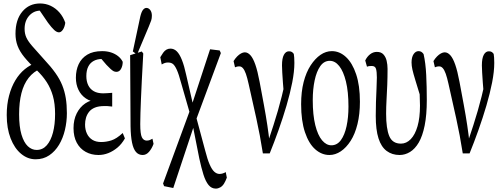

<svg xmlns="http://www.w3.org/2000/svg" viewBox="-20 -835 2905 1113"><path d="M186.5 88.4Q140.6 88.4 102.3 56.6Q64 24.9 41.5 -33Q19 -90.8 19 -168.5Q19 -229.5 32.5 -280.3Q45.9 -331.1 69.1 -369.6Q92.3 -408.2 124 -434.1Q155.8 -460 193.4 -472.7V-484.4L218.3 -438.5Q174.3 -419.9 146 -383.8Q117.7 -347.7 104.2 -294.7Q90.8 -241.7 90.8 -172.4Q90.8 -100.6 104.5 -54.9Q118.2 -9.3 141.1 12.5Q164.1 34.2 192.4 34.2Q227.5 34.2 251.2 7.1Q274.9 -20 287.1 -66.7Q299.3 -113.3 299.3 -174.3Q299.3 -234.4 286.6 -278.8Q273.9 -323.2 250.7 -359.1Q227.5 -395 191.9 -429.2Q147.9 -470.7 121.1 -503.7Q94.2 -536.6 82 -569.1Q69.8 -601.6 69.8 -639.2Q69.8 -720.7 109.4 -767.8Q148.9 -814.9 212.4 -814.9Q245.1 -814.9 273.9 -801.3Q302.7 -787.6 324.7 -762.5Q346.7 -737.3 358.4 -703.1Q355 -678.2 344.5 -662.8Q334 -647.5 321.8 -647.5Q309.1 -647.5 294.2 -661.1Q279.3 -674.8 258.3 -703.1L193.4 -798.3L258.3 -789.1L263.2 -759.3Q253.4 -765.1 242.9 -769.3Q232.4 -773.4 214.8 -773.4Q175.8 -773.4 149.2 -743.9Q122.6 -714.4 122.6 -667.5Q122.6 -640.1 132.6 -617.9Q142.6 -595.7 167.5 -567.1Q192.4 -538.6 236.8 -489.3Q275.4 -448.2 301 -412.1Q326.7 -376 340.8 -340.6Q355 -305.2 361.3 -266.4Q367.7 -227.5 367.7 -179.2Q367.7 -129.4 356.4 -81.8Q345.2 -34.2 322.3 4.2Q299.3 42.5 265.4 65.4Q231.4 88.4 186.5 88.4Z M550.8 63.5Q509.8 63.5 476.8 45.4Q443.8 27.3 425 -7.6Q406.2 -42.5 406.2 -92.3Q406.2 -140.6 424.6 -177.5Q442.9 -214.4 474.6 -235.8Q506.3 -257.3 546.4 -257.3V-242.7Q506.3 -245.1 478 -264.2Q449.7 -283.2 434.8 -314.5Q419.9 -345.7 419.9 -384.3Q419.9 -428.2 436 -462.9Q452.1 -497.6 485.8 -518.1Q519.5 -538.6 572.3 -538.6Q600.6 -538.6 623.8 -531Q647 -523.4 664.6 -509.5Q682.1 -495.6 691.4 -476.6Q691.4 -454.1 681.9 -436.3Q672.4 -418.5 654.8 -418.5Q645.5 -418.5 637.9 -422.6Q630.4 -426.8 620.8 -435.5Q611.3 -444.3 597.2 -459L557.1 -505.9H612.3L620.6 -484.9Q607.9 -489.7 596.7 -491.5Q585.4 -493.2 573.2 -493.2Q543.9 -493.2 523.2 -481.9Q502.4 -470.7 491.5 -448.7Q480.5 -426.8 480.5 -394Q480.5 -363.3 491.5 -340.8Q502.4 -318.4 523.9 -306.2Q545.4 -293.9 578.1 -293.9Q589.8 -293.9 601.6 -294.9Q613.3 -295.9 630.4 -296.9V-217.3Q611.3 -219.7 602.5 -220Q593.8 -220.2 585.4 -220.2Q552.2 -220.2 530.5 -211.4Q508.8 -202.6 496.3 -186.8Q483.9 -170.9 478.5 -152.1Q473.1 -133.3 473.1 -113.3Q473.1 -83.5 483.9 -60.5Q494.6 -37.6 515.1 -24.7Q535.6 -11.7 566.4 -11.7Q595.7 -11.7 625.7 -21.2Q655.8 -30.8 691.4 -64L704.1 -32.7Q685.5 0 660.6 20.8Q635.7 41.5 607.9 52.5Q580.1 63.5 550.8 63.5Z M807.1 63.5Q783.2 63.5 768.1 45.9Q752.9 28.3 745.4 -8.3Q737.8 -44.9 736.8 -102.5L734.4 -515.1L801.8 -536.6L810.5 -524.9Q805.7 -435.1 802.2 -370.8Q798.8 -306.6 797.1 -260.7Q795.4 -214.8 794.2 -180.4Q793 -146 793 -115.7Q793 -58.1 802.5 -39.1Q812 -20 830.6 -20Q839.8 -20 847.7 -22.9Q855.5 -25.9 863.8 -30.8L870.1 -1Q860.4 25.9 844.2 44.7Q828.1 63.5 807.1 63.5ZM750 -536.6 793.5 -740.2Q800.3 -767.6 809.3 -778.3Q818.4 -789.1 828.6 -789.1Q841.8 -789.1 851.1 -776.6Q860.4 -764.2 860.4 -744.1Q860.4 -728.5 856.4 -716.3Q852.5 -704.1 842.8 -681.6L774.4 -519Z M931.2 244.1 925.3 228.5 1086.9 -211.4 1197.8 -549.3 1253.4 -542.5 1260.3 -527.3 1108.4 -118.2 984.4 254.9ZM1231 258.3Q1206.1 258.3 1189 237.5Q1171.9 216.8 1159.4 177.2Q1147 137.7 1135.3 83.5L1095.2 -119.1H1088.4L1114.3 -167.5L1169.4 37.6Q1182.6 89.4 1195.6 118.9Q1208.5 148.4 1222.7 160.9Q1236.8 173.3 1252.4 173.3Q1262.2 173.3 1271.2 170.4Q1280.3 167.5 1288.6 162.6L1294.9 194.8Q1287.6 214.8 1278.6 229.5Q1269.5 244.1 1256.8 251.2Q1244.1 258.3 1231 258.3ZM1085 -162.6 1029.3 -356.4Q1016.1 -405.8 1004.9 -430.4Q993.7 -455.1 982.7 -463.9Q971.7 -472.7 953.6 -472.7Q943.8 -472.7 935.8 -470Q927.7 -467.3 917.5 -461.4L909.2 -503.4Q917.5 -517.6 925.8 -529.3Q934.1 -541 944.6 -547.1Q955.1 -553.2 967.8 -553.2Q988.8 -553.2 1004.9 -537.4Q1021 -521.5 1034.4 -487.8Q1047.9 -454.1 1059.1 -401.9L1106 -198.2H1113.3Z M1503.9 54.2Q1487.3 -52.2 1465.8 -148.9Q1444.3 -245.6 1421.4 -347.7Q1413.1 -385.3 1405.3 -407.2Q1397.5 -429.2 1388.2 -439.7Q1378.9 -450.2 1367.7 -450.2Q1359.4 -450.2 1353.5 -448.7Q1347.7 -447.3 1342.3 -444.8L1334 -481Q1343.8 -496.6 1354.7 -507.8Q1365.7 -519 1377.4 -525.4Q1389.2 -531.7 1398.9 -531.7Q1416.5 -531.7 1431.9 -514.6Q1447.3 -497.6 1460.2 -460.4Q1473.1 -423.3 1484.9 -360.8Q1498 -290 1509.8 -227.1Q1521.5 -164.1 1529.8 -108.4Q1538.1 -52.7 1543.5 -2.4H1530.8L1535.2 -17.6Q1551.8 -66.9 1565.4 -109.6Q1579.1 -152.3 1590.8 -192.9Q1602.5 -233.4 1613.3 -276.4Q1624 -319.3 1634.8 -368.2L1627.4 -265.6Q1622.6 -319.8 1620.1 -355.2Q1617.7 -390.6 1616.2 -414.8Q1614.7 -439 1614.7 -456.1Q1614.7 -497.1 1625.7 -517.3Q1636.7 -537.6 1654.8 -537.6Q1666.5 -537.6 1672.4 -533.4Q1678.2 -529.3 1683.1 -522.5Q1684.6 -512.7 1685.5 -501.7Q1686.5 -490.7 1686.5 -470.2Q1686.5 -420.9 1674.1 -357.2Q1661.6 -293.5 1640.9 -222.9Q1620.1 -152.3 1594.7 -80.8Q1569.3 -9.3 1543.5 54.2Z M1889.6 63.5Q1844.7 63.5 1807.4 30.5Q1770 -2.4 1747.8 -68.6Q1725.6 -134.8 1725.6 -231Q1725.6 -302.7 1740.2 -359.6Q1754.9 -416.5 1780.8 -456.1Q1806.6 -495.6 1837.9 -517.1Q1869.1 -538.6 1903.8 -538.6Q1948.7 -538.6 1985.6 -504.4Q2022.5 -470.2 2044.4 -404.8Q2066.4 -339.4 2066.4 -245.1Q2066.4 -173.3 2052.2 -115.7Q2038.1 -58.1 2012.7 -18.6Q1987.3 21 1955.6 42.2Q1923.8 63.5 1889.6 63.5ZM1900.9 7.3Q1934.1 7.3 1956.1 -22.7Q1978 -52.7 1989 -103.5Q2000 -154.3 2000 -216.8Q2000 -303.2 1985.4 -362.5Q1970.7 -421.9 1946.5 -452.1Q1922.4 -482.4 1891.6 -482.4Q1858.4 -482.4 1836.7 -451.7Q1814.9 -420.9 1804 -369.1Q1793 -317.4 1793 -254.9Q1793 -168.5 1807.6 -109.6Q1822.3 -50.8 1846.9 -21.7Q1871.6 7.3 1900.9 7.3Z M2296.4 63.5Q2252.9 63.5 2221.4 40Q2189.9 16.6 2174.1 -33Q2158.2 -82.5 2158.2 -162.6Q2158.2 -201.2 2159.4 -242.2Q2160.6 -283.2 2162.6 -320.8Q2164.6 -358.4 2164.6 -385.7Q2164.6 -418.9 2159.7 -435.8Q2154.8 -452.6 2134.8 -452.6Q2127.4 -452.6 2119.9 -451.7Q2112.3 -450.7 2107.4 -448.2L2097.2 -484.4Q2107.9 -506.8 2125.5 -520.5Q2143.1 -534.2 2164.6 -534.2Q2189.5 -534.2 2202.9 -519.3Q2216.3 -504.4 2221.4 -482.2Q2226.6 -460 2226.6 -436Q2226.6 -387.7 2224.9 -343Q2223.1 -298.3 2220.7 -256.6Q2218.3 -214.8 2218.3 -175.8Q2218.3 -89.4 2236.6 -45.9Q2254.9 -2.4 2304.2 -2.4Q2335.9 -2.4 2361.1 -28.3Q2386.2 -54.2 2400.4 -103.3Q2414.6 -152.3 2414.6 -222.7Q2414.6 -244.1 2413.3 -270Q2412.1 -295.9 2411.6 -329.1H2424.8V-249Q2400.9 -327.1 2388.2 -368.7Q2375.5 -410.2 2370.6 -432.1Q2365.7 -454.1 2365.7 -472.7Q2365.7 -503.4 2377.4 -521Q2389.2 -538.6 2406.2 -538.6Q2416 -538.6 2422.9 -534.2Q2429.7 -529.8 2435.5 -521.5Q2447.3 -469.7 2450.7 -400.6Q2454.1 -331.5 2454.1 -255.9Q2454.1 -168.5 2441.7 -107.2Q2429.2 -45.9 2407.5 -8.8Q2385.7 28.3 2356.9 45.9Q2328.1 63.5 2296.4 63.5Z M2662.6 54.2Q2646 -52.2 2624.5 -148.9Q2603 -245.6 2580.1 -347.7Q2571.8 -385.3 2564 -407.2Q2556.2 -429.2 2546.9 -439.7Q2537.6 -450.2 2526.4 -450.2Q2518.1 -450.2 2512.2 -448.7Q2506.3 -447.3 2501 -444.8L2492.7 -481Q2502.4 -496.6 2513.4 -507.8Q2524.4 -519 2536.1 -525.4Q2547.9 -531.7 2557.6 -531.7Q2575.2 -531.7 2590.6 -514.6Q2606 -497.6 2618.9 -460.4Q2631.8 -423.3 2643.6 -360.8Q2656.7 -290 2668.5 -227.1Q2680.2 -164.1 2688.5 -108.4Q2696.8 -52.7 2702.1 -2.4H2689.5L2693.8 -17.6Q2710.4 -66.9 2724.1 -109.6Q2737.8 -152.3 2749.5 -192.9Q2761.2 -233.4 2772 -276.4Q2782.7 -319.3 2793.5 -368.2L2786.1 -265.6Q2781.2 -319.8 2778.8 -355.2Q2776.4 -390.6 2774.9 -414.8Q2773.4 -439 2773.4 -456.1Q2773.4 -497.1 2784.4 -517.3Q2795.4 -537.6 2813.5 -537.6Q2825.2 -537.6 2831.1 -533.4Q2836.9 -529.3 2841.8 -522.5Q2843.3 -512.7 2844.2 -501.7Q2845.2 -490.7 2845.2 -470.2Q2845.2 -420.9 2832.8 -357.2Q2820.3 -293.5 2799.6 -222.9Q2778.8 -152.3 2753.4 -80.8Q2728 -9.3 2702.1 54.2Z"/></svg>

Font: Scarab Serif
Style: Regular
Weight: 400
Designer: John Roberts
Foundry: Scarab
Version: 1.0